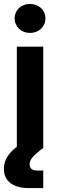

<svg xmlns="http://www.w3.org/2000/svg" viewBox="-33 -753 293 977"><path d="M114.7 204.1H187V114.7H158.2C130.4 114.7 117.7 104 117.7 83C117.7 59.1 134.8 39.1 187 0V-515.6H52.7V-6.3C7.8 28.3 -13.2 63.5 -13.2 106C-13.2 169.4 33.7 204.1 114.7 204.1ZM119.6 -585.4C164.6 -585.4 198.2 -617.2 198.2 -659.7C198.2 -701.7 164.6 -732.9 119.6 -732.9C74.7 -732.9 41.5 -701.7 41.5 -659.7C41.5 -617.2 74.7 -585.4 119.6 -585.4Z"/></svg>

Font: Raveo Display Display SemiBold
Style: Regular
Weight: 600
Designer: Jakub Foglar, Rasmus Andersson (Inter)
Foundry: Jakubfoglar.com
Version: Version 1.100;Glyphs 3.2.3 (3260)